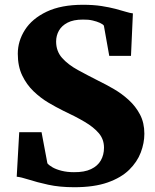

<svg xmlns="http://www.w3.org/2000/svg" viewBox="-20 -773 647 804"><path d="M291 11Q229.5 11 181.8 0.5Q134 -10 100.8 -20.8Q67.5 -31.5 50 -33L60.5 -219.5H154L178.5 -89Q185.5 -80.5 200.5 -72Q215.5 -63.5 238.2 -57.8Q261 -52 289.5 -52Q333.5 -51.5 361.2 -64.8Q389 -78 402.2 -101.2Q415.5 -124.5 415.5 -154.5Q415.5 -189.5 394 -215Q372.5 -240.5 334.2 -263Q296 -285.5 244.5 -309.5Q216 -323.5 183 -343Q150 -362.5 120.8 -390.5Q91.5 -418.5 73 -457Q54.5 -495.5 54.5 -548Q54.5 -601 84.5 -648Q114.5 -695 175.2 -724Q236 -753 327.5 -753Q371 -753 404.8 -747.8Q438.5 -742.5 464 -735.8Q489.5 -729 507.5 -723.5Q525.5 -718 536.5 -717L528.5 -539H437.5L415 -665.5Q411 -671.5 398.5 -677.2Q386 -683 368 -687.2Q350 -691.5 327 -691Q287.5 -691 263 -678.2Q238.5 -665.5 226.8 -644.8Q215 -624 215 -599Q215 -558.5 240.2 -530.2Q265.5 -502 306.2 -479.8Q347 -457.5 393.5 -434Q423.5 -419.5 457 -400Q490.5 -380.5 519.2 -354.2Q548 -328 566.2 -293.5Q584.5 -259 584.5 -213Q584.5 -174 569.5 -134.5Q554.5 -95 521 -62Q487.5 -29 431 -9Q374.5 11 291 11Z"/></svg>

Font: Merriweather 36pt Black
Style: Regular
Weight: 900
Version: Version 2.100